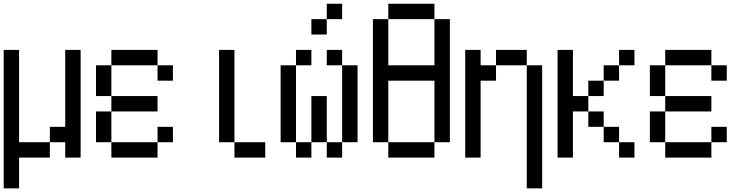

<svg xmlns="http://www.w3.org/2000/svg" viewBox="-20 -937 4040 1040"><path d="M0 83.3V-666.7H83.3V-166.7H250V-83.3H83.3V83.3ZM250 -166.7V-250H333.3V-666.7H416.7V-83.3H333.3V-166.7Z M500 -166.7V-333.3H583.3V-166.7ZM500 -416.7V-583.3H583.3V-416.7ZM583.3 -166.7H833.3V-83.3H583.3ZM583.3 -416.7H833.3V-333.3H583.3ZM583.3 -583.3V-666.7H833.3V-583.3ZM833.3 -166.7V-250H916.7V-166.7ZM833.3 -583.3H916.7V-500H833.3Z M1416.7 -166.7V-83.3H1250V-166.7ZM1166.7 -166.7V-666.7H1250V-166.7Z M1500 -166.7V-583.3H1583.3V-166.7ZM1666.7 -166.7V-83.3H1583.3V-166.7ZM1666.7 -416.7H1750V-166.7H1666.7ZM1666.7 -583.3H1583.3V-666.7H1666.7ZM1666.7 -750V-833.3H1750V-750ZM1833.3 -166.7V-83.3H1750V-166.7ZM1833.3 -583.3H1916.7V-166.7H1833.3ZM1833.3 -833.3H1750V-916.7H1833.3ZM1833.3 -666.7V-583.3H1750V-666.7Z M2000 -166.7V-833.3H2083.3V-583.3H2333.3V-833.3H2416.7V-166.7H2333.3V-500H2083.3V-166.7ZM2083.3 -916.7H2333.3V-833.3H2083.3ZM2083.3 -166.7H2333.3V-83.3H2083.3Z M2500 -83.3V-666.7H2583.3V-583.3H2666.7V-500H2583.3V-83.3ZM2666.7 -583.3V-666.7H2833.3V-583.3ZM2833.3 83.3V-583.3H2916.7V83.3Z M3000 -83.3V-666.7H3083.3V-416.7H3166.7V-333.3H3083.3V-83.3ZM3166.7 -416.7V-500H3250V-416.7ZM3166.7 -333.3H3250V-250H3166.7ZM3333.3 -166.7H3416.7V-83.3H3333.3ZM3333.3 -250V-166.7H3250V-250ZM3333.3 -583.3V-500H3250V-583.3ZM3333.3 -666.7H3416.7V-583.3H3333.3Z M3500 -166.7V-333.3H3583.3V-166.7ZM3500 -416.7V-583.3H3583.3V-416.7ZM3583.3 -166.7H3833.3V-83.3H3583.3ZM3583.3 -416.7H3833.3V-333.3H3583.3ZM3583.3 -583.3V-666.7H3833.3V-583.3ZM3833.3 -166.7V-250H3916.7V-166.7ZM3833.3 -583.3H3916.7V-500H3833.3Z"/></svg>

Font: GalmuriMono11 Regular
Style: Regular
Weight: 400
Designer: Lee Minseo (quiple)
Version: Version 2.399;hotconv 1.1.1;makeotfexe 2.6.0 DEVELOPMENT